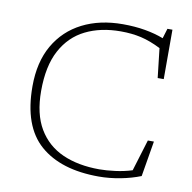

<svg xmlns="http://www.w3.org/2000/svg" viewBox="-82 -814 903 905"><g transform="rotate(10 369.5 -361.0)"><path d="M445.5 -24Q479 -24 521.2 -29.5Q563.5 -35 601.5 -47L647.5 -197.5H676.5L648 -27.5Q605.5 -10.5 552.5 -0.2Q499.5 10 448.5 10Q267 10 167.2 -77.2Q67.5 -164.5 67.5 -355Q67.5 -471 114 -551.8Q160.5 -632.5 243.8 -674.8Q327 -717 437 -717Q494.5 -717 543.5 -708.5Q592.5 -700 632.5 -684.5L647 -732H671V-495.5H642L626 -636Q575.5 -661.5 530.8 -671.8Q486 -682 433 -682Q337 -682 264.8 -646.2Q192.5 -610.5 152 -535.2Q111.5 -460 111.5 -340.5Q111.5 -230.5 153 -160.5Q194.5 -90.5 269.5 -57.2Q344.5 -24 445.5 -24Z"/></g></svg>

Font: Newsreader Caption ExtraLight
Style: Regular
Weight: 275
Designer: Hugues Gentile
Foundry: Production Type
Version: Version 1.001